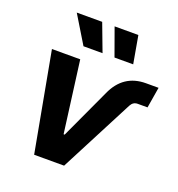

<svg xmlns="http://www.w3.org/2000/svg" viewBox="-137 -880 923 994"><g transform="rotate(20 324.0 -383.5)"><path d="M161.1 0 60.5 -545.9H216.3L268.1 -151.9H273.9L400.9 -426.3Q454.1 -545.9 578.6 -545.9H647.9L628.9 -431.2H574.7Q549.8 -431.2 537.1 -407.2L326.2 0ZM209 -615.2 116.7 -767.1H256.8L314 -615.2ZM379.9 -615.2 325.2 -767.1H456.1L482.9 -615.2Z"/></g></svg>

Font: Inter
Style: Bold Italic
Weight: 700
Italic angle: -9.39999°
Designer: Rasmus Andersson
Foundry: rsms
Version: Version 4.001;git-9221beed3